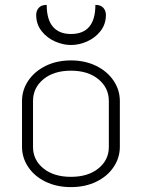

<svg xmlns="http://www.w3.org/2000/svg" viewBox="-20 -756 580 785"><path d="M70 -156V-343Q70 -388 95.5 -426Q121 -464 166.5 -486.5Q212 -509 270 -509Q328 -509 373.5 -486.5Q419 -464 444.5 -426Q470 -388 470 -343V-156Q470 -111 444.5 -73Q419 -35 373.5 -13Q328 9 270 9Q212 9 166.5 -13Q121 -35 95.5 -73Q70 -111 70 -156ZM425 -155V-343Q425 -397 382.5 -432Q340 -467 270 -467Q200 -467 157.5 -432Q115 -397 115 -343V-155Q115 -102 157.5 -67.5Q200 -33 270 -33Q340 -33 382.5 -67.5Q425 -102 425 -155ZM128 -695Q128 -712 138.5 -724Q149 -736 171 -736Q171 -676 196.5 -646.5Q222 -617 270 -617Q370 -617 370 -736Q392 -736 402.5 -724Q413 -712 413 -695Q413 -657 391 -629Q369 -601 336 -586.5Q303 -572 270 -572Q238 -572 205 -586.5Q172 -601 150 -629Q128 -657 128 -695Z"/></svg>

Font: K2D Thin
Style: Regular
Weight: 100
Designer: Katatrad Aksorn Co.,Ltd.
Foundry: Cadson Demak Co.,Ltd.
Version: Version 1.000; ttfautohint (v1.6)